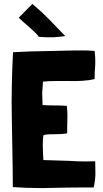

<svg xmlns="http://www.w3.org/2000/svg" viewBox="-20 -949 521 974"><path d="M181 5C203 5 225 5 248 4C299 3 350 2 400 2H455C460 -18 463 -40 464 -63L463 -131C447 -131 430 -130 414 -130C386 -130 358 -131 331 -133C312 -134 238 -136 200 -137C199 -157 197 -183 197 -215C197 -232 198 -248 200 -262C203 -265 210 -266 219 -267C228 -268 239 -268 251 -268C273 -268 307 -269 321 -273C320 -304 322 -332 322 -361C322 -378 321 -396 319 -412C298 -414 278 -414 257 -414C236 -414 216 -415 196 -416C196 -416 194 -477 194 -477C194 -477 196 -505 196 -505L198 -535C220 -537 242 -538 264 -538H330C352 -537 374 -538 396 -539C417 -540 439 -543 460 -548C460 -571 461 -595 463 -619C464 -643 463 -667 460 -690C460 -691 453 -691 440 -692C427 -693 409 -693 387 -693C365 -693 340 -693 311 -692C282 -691 253 -691 222 -690C191 -689 161 -689 131 -688C100 -687 72 -685 46 -684C43 -627 41 -570 40 -513C40 -485 39 -456 39 -428C39 -400 40 -372 40 -343C41 -286 42 -230 43 -173C44 -116 45 -58 45 0C89 3 134 5 181 5ZM253 -760C268 -761 308 -765 311 -766C297 -780 241 -838 229 -851C185 -895 199 -881 144 -929L75 -859L76 -858C82 -852 119 -819 129 -811C147 -795 171 -773 177 -762C196 -760 240 -759 253 -760Z"/></svg>

Font: Londrina Solid CC
Style: CC
Weight: 400
Designer: Marcelo Magalhaes
Foundry: Tipos Pereira
Version: Version 1.003;FEAKit 1.0